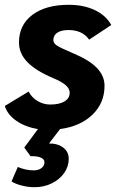

<svg xmlns="http://www.w3.org/2000/svg" viewBox="-24 -530 493 799"><path d="M411 -173Q411 -101 360.5 -52.5Q310 -4 226 7L180 67Q217 67 239.5 84.5Q262 102 262 131Q262 163 243 190Q224 217 191.5 233Q159 249 120 249Q93 249 66 242Q39 235 24 225L50 165Q84 179 117 179Q136 179 148.5 169.5Q161 160 161 145Q161 132 145 125.5Q129 119 103 120L77 84L134 7Q82 -1 44.5 -27Q7 -53 -4 -89L95 -149Q108 -124 132.5 -109.5Q157 -95 185 -95Q223 -95 244.5 -108Q266 -121 266 -144Q266 -161 249.5 -175.5Q233 -190 197 -205Q124 -236 89.5 -272Q55 -308 55 -353Q55 -426 110.5 -468Q166 -510 262 -510Q324 -510 370.5 -488Q417 -466 439 -426L347 -365Q319 -405 261 -405Q231 -405 214.5 -394Q198 -383 198 -363Q198 -350 213.5 -340Q229 -330 281 -308Q348 -280 379.5 -247Q411 -214 411 -173Z"/></svg>

Font: Sarabun ExtraBold
Style: Italic
Weight: 800
Italic angle: -10°
Designer: Suppakit Chalermlarp | Katatrad Co.,Ltd.
Foundry: Cadson Demak Co.,Ltd.
Version: Version 1.000; ttfautohint (v1.6)